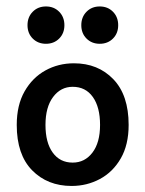

<svg xmlns="http://www.w3.org/2000/svg" viewBox="-20 -582 462 610"><path d="M207.5 8.8Q130.9 8.8 82 -41Q33.2 -90.8 33.2 -185.1Q33.2 -248 58.1 -291.7Q83 -335.4 124.3 -358.2Q165.5 -380.9 214.8 -380.9Q291.5 -380.9 340.1 -330.3Q388.7 -279.8 388.7 -185.1Q388.7 -122.1 363.8 -78.9Q338.9 -35.6 297.6 -13.4Q256.3 8.8 207.5 8.8ZM210.9 -65.4Q249.5 -65.4 273.7 -97.2Q297.9 -128.9 297.9 -185.1Q297.9 -241.7 274.9 -273.9Q252 -306.2 210.9 -306.2Q172.9 -306.2 148.7 -273.9Q124.5 -241.7 124.5 -185.1Q124.5 -128.9 147.5 -97.2Q170.4 -65.4 210.9 -65.4ZM126 -442.9Q100.6 -442.9 84 -459.5Q67.4 -476.1 67.4 -502Q67.4 -527.8 84 -544.7Q100.6 -561.5 126 -561.5Q151.4 -561.5 168 -544.7Q184.6 -527.8 184.6 -502Q184.6 -476.1 168 -459.5Q151.4 -442.9 126 -442.9ZM296.9 -442.9Q271.5 -442.9 254.9 -459.5Q238.3 -476.1 238.3 -502Q238.3 -527.8 254.9 -544.7Q271.5 -561.5 296.9 -561.5Q322.3 -561.5 338.9 -544.7Q355.5 -527.8 355.5 -502Q355.5 -476.1 338.9 -459.5Q322.3 -442.9 296.9 -442.9Z"/></svg>

Font: Harmattan SemiBold
Style: Regular
Weight: 600
Designer: George W. Nuss III and SIL International
Foundry: SIL International
Version: Version 4.000